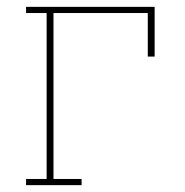

<svg xmlns="http://www.w3.org/2000/svg" viewBox="-20 -540 540 560"><path d="M56 0V-18H116V-502H56V-520H431V-375H411V-502H136V-18H218V0Z"/></svg>

Font: Iosevka Curly Slab Thin
Style: Regular
Weight: 100
Monospace: yes
Designer: Belleve Invis
Foundry: Belleve Invis
Version: Version 22.1.2; ttfautohint (v1.8.4)